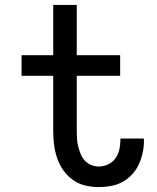

<svg xmlns="http://www.w3.org/2000/svg" viewBox="-20 -755 640 783"><path d="M383 8Q355 8 327.5 1.5Q300 -5 277 -21.5Q254 -38 238 -61Q222 -84 213 -110.5Q204 -137 200.5 -164.5Q197 -192 197 -220V-446H68V-530H197V-735H293V-530H470V-446H293V-220Q293 -204 294 -188.5Q295 -173 299 -157.5Q303 -142 309 -127Q315 -112 326 -100Q337 -88 352 -82Q367 -76 383 -76Q402 -76 420.5 -84.5Q439 -93 450.5 -109Q462 -125 466.5 -144.5Q471 -164 471 -184Q471 -185 471 -187Q471 -189 471 -190H566Q567 -187 567 -184.5Q567 -182 567 -179Q567 -155 561.5 -130.5Q556 -106 545.5 -83.5Q535 -61 517.5 -42.5Q500 -24 478.5 -12.5Q457 -1 432 3.5Q407 8 383 8Z"/></svg>

Font: Iosevka Curly Medium Extended
Style: Regular
Weight: 500
Width: 7
Monospace: yes
Designer: Belleve Invis
Foundry: Belleve Invis
Version: Version 11.1.0; ttfautohint (v1.8.3)